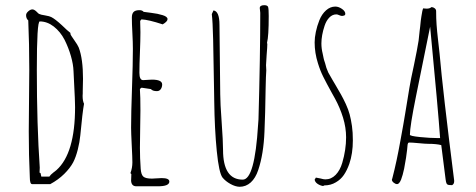

<svg xmlns="http://www.w3.org/2000/svg" viewBox="-20 -698 1817 733"><path d="M102.5 4.9H171.9Q202.6 -11.7 225.1 -33.9Q247.6 -56.2 259.3 -78.1Q269.5 -97.7 276.9 -126.7Q284.2 -155.8 286.6 -181.2Q294.9 -270 300.8 -301.8Q295.4 -312.5 295.4 -332Q295.4 -337.4 295.9 -341.8V-350.1Q295.9 -363.3 296.4 -373.5Q296.9 -383.8 296.9 -397Q296.9 -473.1 280.8 -516.1Q276.9 -525.9 263.7 -544.4Q249 -564.5 248.5 -569.8L249.5 -571.8Q238.3 -580.1 215.8 -602.1Q190.4 -625.5 175.8 -632.8Q169.9 -636.2 152.3 -639.2Q135.7 -641.6 128.9 -645Q127.4 -645.5 118.7 -654.3Q110.4 -662.1 103.5 -662.1Q96.2 -662.1 87.9 -654.8Q79.6 -647.5 79.6 -640.1Q79.6 -627 87.9 -620.1Q91.8 -530.3 91.8 -432.1L90.8 -314L89.8 -195.8Q89.8 -105 93.8 -22Q93.8 4.9 102.5 4.9ZM131.8 -58.1Q120.6 -219.7 120.6 -431.2Q120.6 -616.2 131.8 -616.2Q160.2 -616.2 185.3 -596.7Q210.4 -577.1 226.6 -545.9Q241.7 -515.6 250.7 -484.1Q259.8 -452.6 260.7 -425.8L265.6 -325.2Q265.6 -315.9 266.1 -308.1Q266.6 -299.8 266.6 -289.1Q266.6 -112.3 195.8 -48.8L188 -42.5Q186 -41 184.3 -39.8Q182.6 -38.6 181.2 -37.1Q174.3 -32.2 168.5 -23.9H137.7L134.8 -37.1L130.9 -39.1Z M481 -20.5Q480.5 -14.6 480.5 -7.8Q481.9 13.2 500.5 13.2H583Q626.5 13.2 626.5 -4.9Q626.5 -18.1 597.2 -18.1L578.1 -17.1L560.1 -16.1Q536.1 -16.1 527.3 -23.7Q518.6 -31.2 517.1 -54.2Q514.2 -94.7 514.2 -133.8L515.1 -205.1L516.1 -275.9Q516.1 -332 514.2 -355V-357.9L519 -362.8H523.4L556.2 -357.9Q562.5 -350.1 579.1 -350.1Q588.4 -350.1 593.8 -357.7Q599.1 -365.2 599.1 -376Q598.6 -394 560.1 -394Q557.6 -394 543 -393.1L526.4 -392.1Q512.2 -392.1 512.2 -419.9Q512.2 -451.2 514.2 -497.6Q516.1 -543.9 516.1 -575.2Q516.1 -599.6 515.1 -618.2L520 -624Q546.4 -623 601.1 -605Q619.6 -615.7 619.6 -625Q619.6 -634.3 601.1 -640.1Q582.5 -646 557.6 -648.9Q534.7 -651.4 528.3 -652.8Q523.4 -659.2 512.2 -659.2Q496.6 -659.2 490 -652.3Q483.4 -645.5 483.4 -630.9Q483.4 -606.4 485.4 -571.3Q487.3 -535.6 487.3 -511.2Q487.3 -454.1 483.9 -360.4Q480.5 -266.6 480.5 -210Q480.5 -192.9 482.9 -144Q485.4 -95.2 485.4 -78.1Q485.4 -57.1 478 -37.1L481.4 -33.2Q481.4 -26.4 481 -20.5Z M965.8 -48.8Q986.3 -109.4 989.7 -195.8Q992.7 -262.7 994.1 -360.8Q995.1 -410.6 996.6 -429.2Q996.6 -435.1 996.1 -439.5Q995.6 -443.8 995.6 -449.2Q995.6 -458.5 998 -488.8Q1000.5 -519 1000.5 -528.8Q1000.5 -532.2 999.5 -535.2Q1005.9 -559.1 1005.9 -637.2Q1005.9 -664.6 1003.4 -671.9Q1000.5 -678.2 988.8 -678.2Q971.7 -678.2 971.7 -667L972.7 -658.2L973.6 -648.9Q973.6 -486.8 966.8 -242.2L965.3 -221.7Q952.6 -12.2 906.7 -12.2Q831.5 -12.2 831.5 -126Q831.5 -157.7 826.2 -231.9Q820.8 -306.2 820.8 -337.9L817.9 -603Q817.9 -655.3 794.9 -658.2L788.6 -644Q792 -617.7 793.7 -547.4Q795.4 -477.1 797.4 -343.3L797.9 -311Q799.3 -204.6 807.6 -121.1Q815.9 -37.6 829.6 -20Q841.3 -5.9 859.9 4.4Q878.4 14.6 894.5 15.1Q918.9 15.1 937.3 -1.5Q955.6 -18.1 965.8 -48.8Z M1213.4 12.2 1218.3 9.8Q1242.7 9.8 1262.2 -2Q1280.8 -12.7 1292.7 -30Q1304.7 -47.4 1313.5 -72.3Q1327.1 -111.8 1327.1 -162.1Q1327.1 -192.9 1323.7 -216.8Q1319.8 -243.2 1314.9 -261.2Q1310.1 -279.3 1300.3 -300.8Q1291 -320.8 1281.7 -337.4Q1272.5 -354 1258.8 -377L1251 -390.1L1233.4 -420.9L1226.1 -439L1221.2 -456.5Q1215.8 -472.2 1215.3 -476.6L1211.9 -493.2Q1207 -512.7 1207 -532.2Q1207 -563 1219.2 -599.6Q1225.6 -619.1 1237.3 -631.1Q1249 -643.1 1264.2 -643.1Q1268.6 -643.1 1274.9 -640.1Q1281.7 -637.2 1285.2 -637.2Q1298.3 -637.2 1298.3 -645Q1298.3 -655.3 1285.4 -664.1Q1272.5 -672.9 1260.3 -672.9Q1240.7 -672.9 1224.6 -658.4Q1208.5 -644 1199.2 -620.6Q1190.4 -598.6 1185.8 -576.4Q1181.2 -554.2 1181.2 -536.1Q1181.2 -496.1 1193.8 -456.5Q1202.6 -427.7 1214.4 -404.3Q1226.1 -380.9 1247.1 -342.8L1258.8 -321.8Q1277.8 -287.1 1289.6 -249Q1301.3 -210.9 1301.3 -173.8Q1301.3 -126 1286.6 -76.2Q1278.3 -47.9 1261.5 -30.5Q1244.6 -13.2 1222.2 -13.2Q1215.3 -13.2 1203.6 -16.6Q1193.8 -19 1186 -20L1181.2 -12.2Q1182.6 -2.9 1192.1 3.7Q1201.7 10.3 1213.4 12.2ZM1293 -640.1H1292V-641.1Q1293 -641.1 1293 -640.1Z M1578.6 -151.4Q1604 -148.9 1615.2 -148.9Q1646.5 -148.9 1664.6 -144L1681.2 -13.2Q1682.6 -2.4 1684.6 2Q1686.5 6.3 1690.9 7.6Q1695.3 8.8 1706.1 8.8Q1713.9 4.4 1713.9 -5.9V-8.8Q1670.4 -352.1 1658.2 -493.2L1652.3 -545.9Q1648.4 -580.1 1646.7 -603.8Q1645 -627.4 1645 -655.8Q1645 -662.1 1639.4 -666.5Q1633.8 -670.9 1627 -670.9Q1621.1 -665 1608.9 -665Q1605 -665 1602.1 -665.5L1595.2 -666Q1592.8 -661.6 1588.9 -636.2Q1586.4 -622.6 1584 -595.7L1582 -579.6L1578.1 -543Q1573.2 -511.2 1560.5 -450.2Q1547.4 -390.6 1543 -362.8L1532.2 -296.9L1526.4 -261.7Q1522.9 -239.3 1519.5 -221.2L1508.3 -159.2Q1494.6 -82 1478 -18.1L1477.1 -15.1L1476.1 -12.2Q1476.1 -6.3 1482.9 -0.7Q1489.7 4.9 1496.1 4.9Q1503.9 4.9 1511.2 -12.2Q1517.6 -28.8 1522.9 -54.2Q1531.7 -100.6 1534.2 -126L1536.1 -146Q1536.6 -146.5 1536.6 -147.5Q1536.6 -148.4 1537.1 -149.4Q1537.6 -151.9 1539.1 -152.8Q1540.5 -153.8 1543.9 -153.8Q1553.2 -153.8 1578.6 -151.4ZM1567.9 -329.1Q1570.3 -338.9 1622.1 -596.2Q1652.8 -275.9 1660.2 -170.9H1649.9Q1622.1 -170.9 1583.5 -174.8Q1544.9 -178.7 1544.9 -183.6Q1544.9 -215.3 1567.9 -329.1Z"/></svg>

Font: Amatica SC
Style: Regular
Weight: 400
Version: Version 2.000